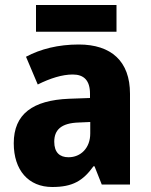

<svg xmlns="http://www.w3.org/2000/svg" viewBox="-20 -738 603 768"><path d="M446 -718H124V-611H446ZM295 -560C213 -560 142 -542 84 -511L131 -400C181 -425 229 -440 271 -440C316 -440 340 -416 340 -363V-346L256 -343C111 -337 35 -282 35 -165C35 -57 94 10 189 10C271 10 312 -15 354 -73H358L387 0H500V-363C500 -493 425 -560 295 -560ZM296 -248 341 -250V-204C341 -146 303 -109 254 -109C219 -109 197 -128 197 -171C197 -218 224 -246 296 -248Z"/></svg>

Font: Noto Sans Myanmar SemiCondensed ExtraBold
Style: Regular
Weight: 800
Width: 4
Designer: Monotype Design Team
Foundry: Monotype Imaging Inc.
Version: Version 2.107